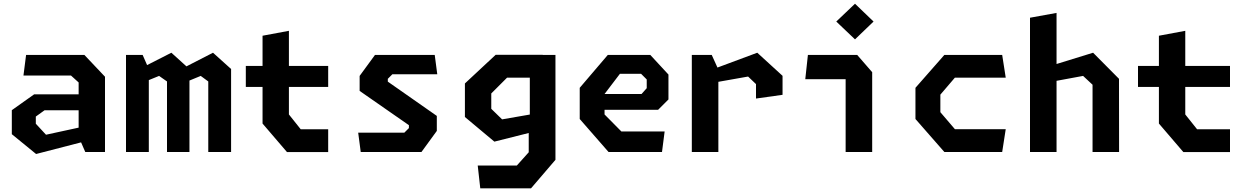

<svg xmlns="http://www.w3.org/2000/svg" viewBox="-20 -836 6860 1056"><path d="M449 0H557.5V-414L444 -534H123.5L109 -420.5H370.5L412.5 -382.5V-317H167.5L45 -230V-98L178.5 11L426 -53ZM177 -155.5V-195L225 -229.5H412.5V-134L233 -95Z M1125.5 0H1251V-456.5L1151.5 -546L1005.5 -471L922.5 -546L789 -478L764.5 -534H673V0H798.5V-395.5L855 -418.5L898.5 -388V0H1022V-393L1084 -418.5L1125.5 -388Z M1558.5 0.5H1785V-125H1634L1569 -206.5V-358H1785V-473.5H1569V-666.5L1424 -639.5V-473.5H1332V-358H1424V-156.5Z M1964 0H2298L2382.5 -116V-198.5L2113 -387V-402.5L2138 -427.5H2385L2371 -534H2042.5L1958 -418.5V-336L2229 -147.5V-131.5L2204 -106.5H1950Z M2621.5 200H2900.5L3035 43V-534H2965V-534.5H2706L2537 -377V-192.5L2699 -57L2888 -104.5V1.5L2822.5 74.5H2607.5ZM2682 -237.5V-322L2769 -409H2894V-206L2741.5 -179.5Z M3327 0H3621L3635.5 -113H3397.5L3305 -206.5V-232H3599.5L3656.5 -289V-426L3556.5 -534H3323L3168.5 -353V-181.5ZM3305 -319 3389.5 -430H3506L3537 -399V-351L3508.5 -319Z M4138 -294 4284 -314.5V-419L4145 -546L3926 -464.5L3894.5 -534H3785V0H3931V-386L4094.5 -415L4138 -373.5Z M4631 0H4777V-439L4694.5 -534H4423.5L4409 -400.5H4631ZM4682.5 -619.5 4784.5 -717.5 4682.5 -815.5 4579.5 -717.5Z M5174 0H5492L5511.5 -125.5H5232L5152 -219V-315.5L5232 -409H5511.5L5492 -534H5174L5015 -353V-181.5Z M5989 0H6135L6134.5 -402.5L5992 -546L5791 -484V-765L5645 -738.5V0H5791V-391.5L5937 -418.5L5989 -370Z M6488.5 0.5H6745V-125H6564L6499 -206.5V-358H6745V-473.5H6499V-666.5L6354 -639.5V-473.5H6239V-358H6354V-156.5Z"/></svg>

Font: Monaspace Krypton
Style: Bold
Weight: 700
Designer: Riley Cran & the Lettermatic Team
Foundry: Lettermatic
Version: Version 1.200 (Monaspace Krypton)